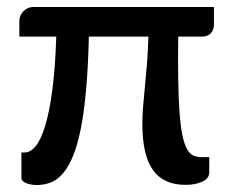

<svg xmlns="http://www.w3.org/2000/svg" viewBox="-20 -527 664 551"><path d="M594 -456Q594 -441.5 585.2 -431.8Q576.5 -422 560 -422H491.5Q491.5 -405.5 491.2 -390Q491 -374.5 491 -359Q491 -295 492.8 -249.2Q494.5 -203.5 498.2 -172Q502 -140.5 507.8 -121.5Q513.5 -102.5 521 -92.5Q528.5 -82.5 538.2 -79.2Q548 -76 559.5 -76H580.5V-32.5Q580.5 -15 560.8 -5.8Q541 3.5 512.5 3.5Q449 3.5 418.8 -39.2Q388.5 -82 388.5 -171.5Q388.5 -194 390.5 -219.2Q392.5 -244.5 395.5 -274.8Q398.5 -305 401.5 -341.2Q404.5 -377.5 406 -422H235Q233 -336 227.2 -270.8Q221.5 -205.5 212 -158.2Q202.5 -111 189.8 -79.8Q177 -48.5 161 -29.8Q145 -11 126 -3.5Q107 4 85.5 4Q78.5 4 70.8 2.8Q63 1.5 56.5 -1Q50 -3.5 45.8 -7.2Q41.5 -11 41.5 -16.5V-89.5H51.5Q67 -89.5 82 -107.2Q97 -125 109.2 -164.5Q121.5 -204 130 -267.5Q138.5 -331 141.5 -422H35.5V-467.5Q35.5 -474 38.2 -481Q41 -488 46.2 -493.8Q51.5 -499.5 59 -503.2Q66.5 -507 76.5 -507H594Z"/></svg>

Font: LatoLatin Semibold
Style: Regular
Weight: 600
Designer: Lukasz Dziedzic with Adam Twardoch and Botio Nikoltchev
Foundry: tyPoland Lukasz Dziedzic
Version: Version 2.015; 2015-08-06; http://www.latofonts.com/